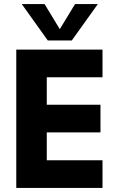

<svg xmlns="http://www.w3.org/2000/svg" viewBox="-20 -924 574 944"><path d="M60 -680H484V-544H210V-409H474V-273H210V-136H484V0H60ZM87 -904H199L297 -743H251L349 -904H461L333 -725H215Z"/></svg>

Font: Teachers[wght]
Style: Regular
Weight: 400
Designer: Alfredo Marco Pradil & Chank Diesel
Version: Version 1.000;Glyphs 3.1.2 (3151)